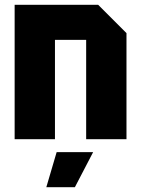

<svg xmlns="http://www.w3.org/2000/svg" viewBox="-20 -580 588 800"><path d="M41 0V-560H389L507 -442V0H339V-414H209V0ZM173 200 216 54H368L292 200Z"/></svg>

Font: Tektur SemiCondensed
Style: Bold
Weight: 700
Width: 4
Designer: Adam Jagosz
Foundry: Adam Jagosz
Version: Version 1.005;gftools[0.9.30]